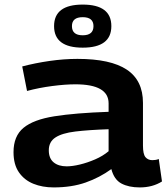

<svg xmlns="http://www.w3.org/2000/svg" viewBox="-20 -808 730 838"><path d="M39 -144Q39 -214 82.5 -250Q126 -286 217.5 -300.5Q309 -315 454 -320V-357Q454 -440 309 -440Q265 -440 207.5 -432.5Q150 -425 98 -411L77 -518Q134 -533 196.5 -542Q259 -551 318 -551Q463 -551 533.5 -504Q604 -457 604 -359V-173Q604 -135 615 -122Q626 -109 645 -109Q651 -109 658.5 -110Q666 -111 673 -114L687 -16Q646 10 590 10Q542 10 510 -7Q478 -24 466 -70Q415 -33 354 -11.5Q293 10 214 10Q165 10 125.5 -6Q86 -22 62.5 -56Q39 -90 39 -144ZM193 -152Q193 -117 214 -99.5Q235 -82 271 -82Q296 -82 329 -90Q362 -98 395.5 -112.5Q429 -127 454 -148V-244Q367 -241 309 -234Q251 -227 222 -208Q193 -189 193 -152ZM341 -600Q216 -600 216 -694Q216 -788 341 -788Q466 -788 466 -694Q466 -600 341 -600ZM341 -654Q388 -654 388 -694Q388 -733 341 -733Q294 -733 294 -694Q294 -654 341 -654Z"/></svg>

Font: Georama Extended SemiBold
Style: Regular
Weight: 600
Width: 7
Designer: Jean-Baptiste Levee
Foundry: Production Type
Version: Version 1.000